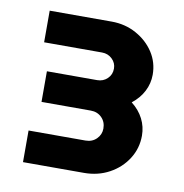

<svg xmlns="http://www.w3.org/2000/svg" viewBox="-59 -757 544 568"><g transform="rotate(10 212.5 -472.5)"><path d="M46 -245V-340H217Q237 -340 250 -353Q263 -366 263 -384Q263 -404 250 -417Q237 -430 217 -430H69V-522H220Q238 -522 250.5 -534Q263 -546 263 -564Q263 -581 250.5 -593Q238 -605 220 -605H46V-700H232Q273 -700 306.5 -681.5Q340 -663 359.5 -633Q379 -603 379 -566Q379 -540 367 -516.5Q355 -493 332 -475Q355 -457 367 -433.5Q379 -410 379 -383Q379 -345 359 -313.5Q339 -282 305 -263.5Q271 -245 229 -245Z"/></g></svg>

Font: MuseoModerno SemiBold
Style: Bold
Weight: 700
Version: Version 1.001